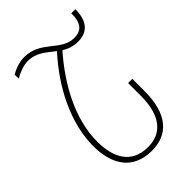

<svg xmlns="http://www.w3.org/2000/svg" viewBox="-221 -808 901 901"><g transform="rotate(-45 229.5 -357.5)"><path d="M31 -671C64 -691 97 -700 119 -700C177 -700 210 -665 249 -636C133 -509 54 -351 54 -200C54 -74 111 10 234 10C337 10 407 -55 407 -214V-294H379V-210C379 -74 321 -15 233 -15C121 -15 82 -99 82 -202C82 -354 167 -504 270 -621C292 -607 318 -597 351 -597C420 -597 449 -643 449 -714H422C422 -658 406 -622 350 -622C263 -622 230 -725 120 -725C92 -725 61 -716 30 -698Z"/></g></svg>

Font: Noto Serif Armenian ExtraCondensed Thin
Style: Regular
Weight: 100
Width: 2
Designer: Monotype Design Team
Foundry: Monotype Imaging Inc.
Version: Version 2.008